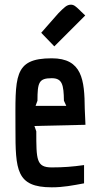

<svg xmlns="http://www.w3.org/2000/svg" viewBox="-20 -793 409 820"><path d="M345 -260 342 -328C341 -452 331 -544 201 -544C35 -544 46 -464 46 -245C46 -67 49 7 201 7C251 7 290 -1 339 -10V-88C290 -81 250 -78 201 -78C135 -78 135 -111 135 -232L127 -255ZM140 -363C140 -441 146 -459 201 -459C246 -459 252 -431 253 -363L263 -341H132ZM325 -745 318 -752C304 -765 296 -773 283 -773C265 -773 254 -761 229 -736L156 -653L212 -595L344 -727Z"/></svg>

Font: Economica
Style: Bold
Weight: 700
Designer: Vicente Lamonaca
Foundry: Vicente Lamonaca
Version: Version 1.100